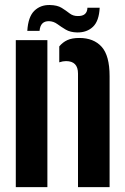

<svg xmlns="http://www.w3.org/2000/svg" viewBox="-20 -764 510 784"><path d="M298.5 0V-463.5Q298.5 -514.5 249.5 -514.5Q236.5 -514.5 222 -509.5V-574.5Q236 -591.5 255 -600.2Q274 -609 304 -609Q362.5 -609 395 -573Q427.5 -537 427.5 -453V0ZM44.5 0V-600H173.5V0ZM337 -732.5H387Q384.5 -678.5 359.8 -654.8Q335 -631 295 -631.5Q267 -632 248.2 -643.2Q229.5 -654.5 214 -665.8Q198.5 -677 180.5 -677.5Q145 -678.5 141.5 -638H91.5Q95 -695.5 120.2 -720Q145.5 -744.5 183.5 -743.5Q214 -743 232 -731.8Q250 -720.5 264 -709.5Q278 -698.5 297 -698.5Q336 -697.5 337 -732.5Z"/></svg>

Font: Big Shoulders Stencil Display ExtraBold
Style: Regular
Weight: 800
Designer: Patric King
Foundry: XO Type Co
Version: Version 1.000